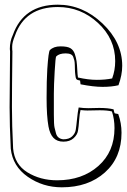

<svg xmlns="http://www.w3.org/2000/svg" viewBox="-20 -756 542 820"><path d="M23 -536 22 -547Q22 -580 35 -607Q81 -736 227 -736Q333 -736 417.5 -656Q502 -576 502 -475Q502 -436 486 -392Q457 -385 418 -385Q379 -385 324 -396L322 -412Q318 -413 315.5 -413.5Q313 -414 310.5 -415Q308 -416 307 -417Q306 -418 305 -420.5Q304 -423 303.5 -424.5Q303 -426 302.5 -430.5Q302 -435 301.5 -438Q301 -441 300.5 -448Q300 -455 300 -460Q300 -465 299.5 -478.5Q299 -492 297.5 -498Q296 -504 293 -512Q288 -528 260.5 -528Q233 -528 220 -515Q217 -512 213.5 -451Q210 -390 210 -356V-267Q210 -223 213 -211Q216 -199 219 -187Q225 -164 250 -161Q275 -161 288 -173.5Q301 -186 303.5 -201.5Q306 -217 309 -247.5Q312 -278 316 -297Q337 -294 357 -294L404 -295Q442 -295 465 -289Q466 -286 467 -280.5Q468 -275 470 -272L485 -269Q499 -230 499 -189Q499 -83 428 -19.5Q357 44 244 44Q163 44 98.5 -1Q34 -46 26 -121Q21 -221 21 -297.5Q21 -374 23 -536ZM406 -285 353 -284Q342 -284 324 -286Q320 -272 318 -243Q316 -214 313 -197Q310 -180 294 -165.5Q278 -151 251 -151Q224 -151 208.5 -167Q193 -183 187 -216Q179 -260 179 -337Q179 -414 182 -461Q187 -536 193 -542Q209 -558 238.5 -558Q268 -558 281 -550Q294 -542 299.5 -525.5Q305 -509 307 -494.5Q309 -480 310 -458Q311 -436 313 -425Q357 -415 393.5 -415Q430 -415 459 -421Q472 -456 472 -495Q472 -590 398.5 -658Q325 -726 227 -726Q87 -726 44 -604Q32 -575 32 -557.5Q32 -540 33 -537Q31 -375 31 -298.5Q31 -222 36 -122Q42 -54 97 -20Q152 14 224 14Q331 14 400 -47Q469 -108 469 -209Q469 -247 458 -280Q439 -285 406 -285Z"/></svg>

Font: Londrina Shadow
Style: Regular
Weight: 400
Designer: Marcelo Magalhaes
Foundry: Marcelo Magalhaes
Version: Version 1.001 2011